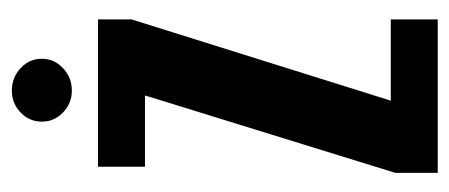

<svg xmlns="http://www.w3.org/2000/svg" viewBox="-244 -538 781 334"><g transform="rotate(-90 147.0 -370.5)"><path d="M13.8 0V-73.8L148.5 -509.3H24.5V-591H280.8V-532.9L139.4 -81.7H280.8V0ZM156.9 -636.5Q134.8 -636.5 118.8 -651.9Q102.9 -667.2 102.9 -688.5Q102.9 -710.5 118.8 -725.7Q134.8 -740.9 156.9 -740.9Q179.6 -740.9 195.9 -725.7Q212.3 -710.5 212.3 -688.8Q212.3 -667.2 195.9 -651.9Q179.6 -636.5 156.9 -636.5Z"/></g></svg>

Font: Alumni Sans Thin
Style: Regular
Weight: 100
Designer: Robert E. Leuschke
Foundry: Robert E. Leuschke
Version: Version 1.018